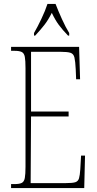

<svg xmlns="http://www.w3.org/2000/svg" viewBox="-20 -951 489 971"><path d="M36 0V-20H53Q78 -20 90 -26Q102 -32 105.5 -51Q109 -70 109 -108V-606Q109 -645 105.5 -663.5Q102 -682 90 -688Q78 -694 53 -694H36V-714H380L385 -550H365L363 -600Q361 -641 356.5 -660Q352 -679 336.5 -684Q321 -689 287 -689H137V-387H327V-362H137L135 -25H314Q347 -25 361 -29.5Q375 -34 379.5 -49Q384 -64 386 -94L390 -164H410L406 0ZM152 -784Q169 -813 189 -855Q209 -897 220 -931H261Q274 -897 293 -855Q312 -813 330 -784V-771H324Q296 -800 277.5 -825Q259 -850 242 -886Q224 -850 204.5 -825Q185 -800 158 -771H152Z"/></svg>

Font: Noto Serif Tamil ExtraCondensed Thin
Style: Regular
Weight: 100
Width: 2
Designer: Indian Type Foundry, Tom Grace, and the Monotype Design Team
Foundry: Monotype Imaging Inc.
Version: Version 2.004; ttfautohint (v1.8.4.7-5d5b)